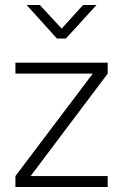

<svg xmlns="http://www.w3.org/2000/svg" viewBox="-20 -752 495 772"><path d="M42 0V-44L353 -456H42V-500H413V-456L103 -44H413V0ZM209 -597 87 -732H140L228 -637L314 -732H368L245 -597Z"/></svg>

Font: Cairo Play Light
Style: Regular
Weight: 300
Version: Version 3.119